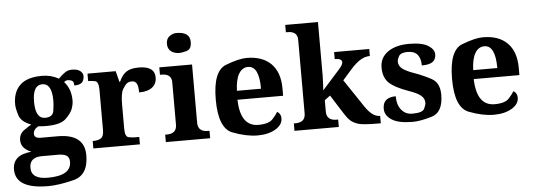

<svg xmlns="http://www.w3.org/2000/svg" viewBox="-59 -951 3818 1372"><g transform="rotate(-5 1850.5 -265.0)"><path d="M325.2 -365.2Q325.2 -488.8 255.9 -488.8Q186.5 -488.3 187 -368.2Q187 -248 256.8 -248Q312 -248 318.6 -293.2Q325.2 -338.4 325.2 -365.2ZM209 22.9Q120.1 22.9 120.1 99.1Q120.1 180.2 237.8 180.2Q405.8 180.2 405.8 80.1Q405.8 48.3 385.7 35.6Q365.7 22.9 325.2 22.9ZM413.1 -491.2Q461.9 -437.5 461.9 -354.5Q461.9 -326.2 450 -294.2Q438 -262.2 399.2 -225.6Q360.4 -189 259.8 -189Q254.4 -189 246.1 -189.2Q237.8 -189.5 227.3 -189.7Q216.8 -189.9 202.1 -191.9Q166 -172.4 166 -140.6Q166 -108.9 212.9 -108.9H334Q525.9 -108.9 525.9 43.9Q525.9 187 418 213.6Q310.1 240.2 235.8 240.2Q2 240.2 2 101.1Q2 -3.9 137.2 -15.1Q64 -43.9 64 -104Q64 -148.9 98.6 -173.3Q133.3 -197.8 152.8 -209Q82 -234.4 66.4 -283.9Q50.8 -333.5 50.8 -363.8Q50.8 -451.7 101.8 -500.2Q152.8 -548.8 259.8 -548.8Q324.7 -548.8 378.9 -518.1Q404.3 -544.9 426.8 -559.6Q449.2 -574.2 475.1 -574.2Q517.1 -574.2 536.1 -557.9Q555.2 -541.5 555.2 -523.4Q555.2 -491.2 538.8 -475.6Q522.5 -460 483.9 -460Q483.9 -489.7 468.5 -495.8Q453.1 -502 440.4 -502Q427.7 -502 413.1 -491.2Z M953.1 -547.9Q1067.9 -547.9 1067.9 -466.8Q1067.9 -420.9 1034.7 -395.5Q1001.5 -370.1 940.9 -370.1Q940.9 -414.1 930.2 -433.6Q919.4 -453.1 897 -453.1Q874.5 -453.1 861.8 -444.3Q849.1 -435.5 830.6 -406.2Q812 -377 812 -293V-120.1Q812 -62.5 839.6 -57.9Q867.2 -53.2 881.8 -53.2H914.1V0H580.1V-53.2H583Q621.6 -53.2 640.9 -67.4Q660.2 -81.5 660.2 -125V-415Q660.2 -473.6 632.3 -478.3Q604.5 -482.9 587.9 -482.9H585V-536.1H787.1L807.1 -458H812Q832.5 -505.4 863.5 -526.6Q894.5 -547.9 953.1 -547.9Z M1335 -118.2Q1335 -53.2 1406.2 -53.2H1418V0H1100.1V-53.2H1111.8Q1183.1 -53.2 1183.1 -118.2V-421.9Q1183.1 -482.9 1111.8 -482.9H1100.1V-536.1H1335ZM1243.7 -770Q1339.8 -770 1339.8 -698.2Q1339.8 -645.5 1305.4 -635.7Q1271 -626 1253.4 -626Q1235.8 -626 1220.5 -630.4Q1205.1 -634.8 1193.6 -643.6Q1182.1 -652.3 1175.5 -666Q1168.9 -679.7 1168.9 -698.2Q1168.9 -734.4 1192.6 -752.2Q1216.3 -770 1243.7 -770Z M1938 -97.2Q1938 -51.3 1887.2 -20.8Q1836.4 9.8 1757.3 9.8Q1678.2 9.8 1580.1 -27.6Q1481.9 -64.9 1481.9 -270.5Q1481.9 -476.1 1576.4 -512.5Q1670.9 -548.8 1727.5 -548.8Q1840.3 -548.8 1902.1 -487.1Q1963.9 -425.3 1963.9 -308.1V-256.8H1636.2Q1641.6 -64.9 1770 -64.9Q1844.7 -64.9 1873.5 -96.9Q1902.3 -128.9 1911.1 -146Q1938 -131.3 1938 -97.2ZM1811 -320.8Q1811 -483.9 1731.9 -483.9Q1689.9 -483.9 1665.3 -442.4Q1640.6 -400.9 1638.2 -320.8Z M2405.8 -459Q2405.8 -485.8 2354 -485.8V-536.1H2606V-485.8Q2571.3 -485.8 2537.8 -465.6Q2504.4 -445.3 2464.8 -400.9L2401.9 -329.1L2534.7 -130.9Q2586.4 -53.2 2638.7 -53.2H2642.1V0H2627.9Q2514.2 0 2479.7 -11.2Q2445.3 -22.5 2425.8 -40.3Q2406.2 -58.1 2386.7 -88.9L2297.9 -229L2257.8 -199.2V-118.2Q2257.8 -53.2 2329.1 -53.2H2340.8V0H2022.9V-53.2H2034.7Q2106 -53.2 2106 -118.2V-646Q2106 -707 2034.7 -707H2022.9V-759.8H2257.8V-374Q2257.8 -348.6 2255.9 -319.3Q2253.9 -289.6 2252.9 -270L2378.9 -411.1Q2405.8 -440.9 2405.8 -459Z M2871.6 9.8Q2769 9.8 2720.5 -21.7Q2671.9 -53.2 2671.9 -101.6Q2671.9 -183.1 2765.1 -183.1Q2765.1 -121.1 2794.7 -85Q2824.2 -48.8 2873 -48.8Q2946.3 -48.8 2959.2 -76.2Q2972.2 -103.5 2972.2 -118.7Q2972.2 -149.9 2946 -171.1Q2919.9 -192.4 2864.3 -211.4Q2763.7 -246.6 2722.9 -285.4Q2682.1 -324.2 2682.1 -395.5Q2682.1 -467.3 2739.7 -507.6Q2797.4 -547.9 2891.1 -547.9Q2984.9 -547.9 3028.6 -520.5Q3072.3 -493.2 3072.3 -457Q3072.3 -421.4 3048.6 -403.8Q3024.9 -386.2 2970.2 -386.2Q2970.2 -436 2948 -463.6Q2925.8 -491.2 2877 -491.2Q2828.1 -491.2 2814.7 -467.8Q2801.3 -444.3 2801.3 -428.7Q2801.3 -396.5 2829.3 -375.7Q2857.4 -355 2914.1 -335.4Q2971.2 -315.4 3030.8 -283.9Q3090.3 -252.4 3090.3 -166Q3090.3 -39.1 3007.3 -14.6Q2924.3 9.8 2871.6 9.8Z M3632.8 -97.2Q3632.8 -51.3 3582 -20.8Q3531.2 9.8 3452.1 9.8Q3373 9.8 3274.9 -27.6Q3176.8 -64.9 3176.8 -270.5Q3176.8 -476.1 3271.2 -512.5Q3365.7 -548.8 3422.4 -548.8Q3535.2 -548.8 3596.9 -487.1Q3658.7 -425.3 3658.7 -308.1V-256.8H3331.1Q3336.4 -64.9 3464.8 -64.9Q3539.6 -64.9 3568.4 -96.9Q3597.2 -128.9 3606 -146Q3632.8 -131.3 3632.8 -97.2ZM3505.9 -320.8Q3505.9 -483.9 3426.8 -483.9Q3384.8 -483.9 3360.1 -442.4Q3335.4 -400.9 3333 -320.8Z"/></g></svg>

Font: DroidSerif-Bold
Style: Bold
Weight: 700
Foundry: Ascender Corporation
Version: Version 1.00 build 112